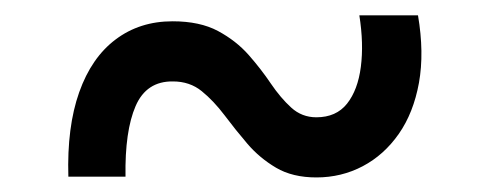

<svg xmlns="http://www.w3.org/2000/svg" viewBox="-20 -490 640 257"><path d="M403.5 -252.5Q371.5 -252.5 349.5 -265.5Q327.5 -278.5 311.2 -297.5Q295 -316.5 280.5 -335.8Q266 -355 250 -368Q234 -381 211.5 -381Q176 -381.5 161.5 -348Q147 -314.5 148 -253.5H71.5Q69.5 -320 86 -366.5Q102.5 -413 134.8 -437.2Q167 -461.5 211 -461.5Q247.5 -461.5 271.8 -448.5Q296 -435.5 312.8 -416.5Q329.5 -397.5 342.5 -378.2Q355.5 -359 369.8 -346Q384 -333 403.5 -333Q430 -333 444.5 -351.2Q459 -369.5 463 -400.5Q467 -431.5 461 -469.5H539.5Q548 -419.5 540.8 -379.2Q533.5 -339 513.8 -310.8Q494 -282.5 465.5 -267.5Q437 -252.5 403.5 -252.5Z"/></svg>

Font: Spline Sans Mono
Style: Italic
Weight: 400
Italic angle: -4°
Monospace: yes
Designer: Eben Sorkin, Mirko Velimirovic
Foundry: Sorkin Type
Version: Version 1.004